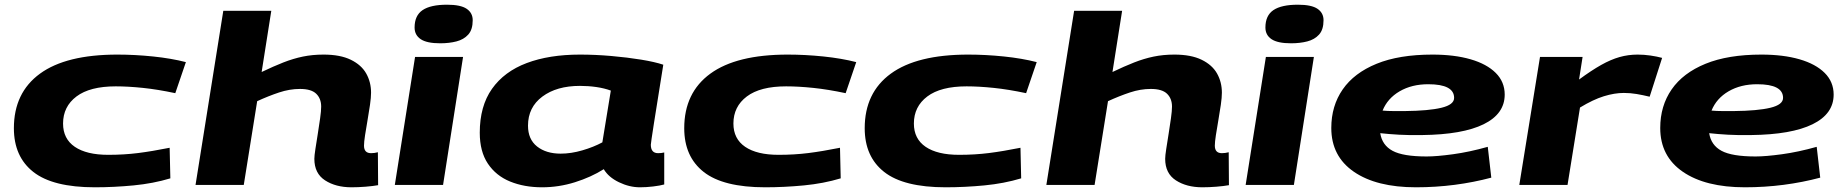

<svg xmlns="http://www.w3.org/2000/svg" viewBox="-20 -786 7841 816"><path d="M383 10Q205 10 122 -55Q39 -120 39 -241Q39 -392 150 -473Q261 -554 479 -554Q553 -554 630.5 -546Q708 -538 770 -522L725 -390Q650 -406 587 -412.5Q524 -419 472 -419Q362 -419 305 -376Q248 -333 248 -261Q248 -196 298 -162Q348 -128 440 -128Q507 -128 566.5 -135.5Q626 -143 701 -158L704 -28Q631 -6 547.5 2Q464 10 383 10Z M1527 -167Q1527 -135 1557 -135Q1572 -135 1586 -139L1587 1Q1565 5 1533.5 7.5Q1502 10 1474 10Q1407 10 1361.5 -19.5Q1316 -49 1316 -111Q1316 -124 1320.5 -153Q1325 -182 1330.5 -216.5Q1336 -251 1340.5 -283Q1345 -315 1345 -333Q1345 -367 1324 -387.5Q1303 -408 1255 -408Q1211 -408 1166 -393Q1121 -378 1073 -356L1016 0H811L929 -740H1133L1092 -480Q1142 -504 1184 -520.5Q1226 -537 1267 -545.5Q1308 -554 1355 -554Q1426 -554 1471 -532Q1516 -510 1536.5 -473.5Q1557 -437 1557 -392Q1557 -372 1552.5 -340.5Q1548 -309 1542 -275Q1536 -241 1531.5 -211.5Q1527 -182 1527 -167Z M1880 -766Q1938 -766 1963.5 -748.5Q1989 -731 1989 -700Q1989 -660 1970 -639Q1951 -618 1920 -610Q1889 -602 1851 -602Q1794 -602 1768 -619.5Q1742 -637 1742 -669Q1742 -720 1776 -743Q1810 -766 1880 -766ZM1658 0 1744 -544H1948L1863 0Z M2700 10Q2655 10 2610.5 -11.5Q2566 -33 2546 -67Q2492 -33 2423.5 -11.5Q2355 10 2284 10Q2208 10 2148 -14.5Q2088 -39 2053.5 -90.5Q2019 -142 2019 -222Q2019 -335 2071 -408.5Q2123 -482 2218.5 -518Q2314 -554 2445 -554Q2510 -554 2578.5 -548Q2647 -542 2705 -532.5Q2763 -523 2799 -511Q2746 -183 2746 -171Q2746 -135 2777 -135Q2791 -135 2803 -138V-2Q2785 3 2756 6.5Q2727 10 2700 10ZM2540 -181 2576 -401Q2549 -411 2515 -416Q2481 -421 2445 -421Q2346 -421 2285 -375.5Q2224 -330 2224 -252Q2224 -194 2262.5 -163.5Q2301 -133 2363 -133Q2407 -133 2455 -147Q2503 -161 2540 -181Z M3232 10Q3054 10 2971 -55Q2888 -120 2888 -241Q2888 -392 2999 -473Q3110 -554 3328 -554Q3402 -554 3479.5 -546Q3557 -538 3619 -522L3574 -390Q3499 -406 3436 -412.5Q3373 -419 3321 -419Q3211 -419 3154 -376Q3097 -333 3097 -261Q3097 -196 3147 -162Q3197 -128 3289 -128Q3356 -128 3415.5 -135.5Q3475 -143 3550 -158L3553 -28Q3480 -6 3396.5 2Q3313 10 3232 10Z M3999 10Q3821 10 3738 -55Q3655 -120 3655 -241Q3655 -392 3766 -473Q3877 -554 4095 -554Q4169 -554 4246.5 -546Q4324 -538 4386 -522L4341 -390Q4266 -406 4203 -412.5Q4140 -419 4088 -419Q3978 -419 3921 -376Q3864 -333 3864 -261Q3864 -196 3914 -162Q3964 -128 4056 -128Q4123 -128 4182.5 -135.5Q4242 -143 4317 -158L4320 -28Q4247 -6 4163.5 2Q4080 10 3999 10Z M5143 -167Q5143 -135 5173 -135Q5188 -135 5202 -139L5203 1Q5181 5 5149.5 7.5Q5118 10 5090 10Q5023 10 4977.5 -19.5Q4932 -49 4932 -111Q4932 -124 4936.5 -153Q4941 -182 4946.5 -216.5Q4952 -251 4956.5 -283Q4961 -315 4961 -333Q4961 -367 4940 -387.5Q4919 -408 4871 -408Q4827 -408 4782 -393Q4737 -378 4689 -356L4632 0H4427L4545 -740H4749L4708 -480Q4758 -504 4800 -520.5Q4842 -537 4883 -545.5Q4924 -554 4971 -554Q5042 -554 5087 -532Q5132 -510 5152.5 -473.5Q5173 -437 5173 -392Q5173 -372 5168.5 -340.5Q5164 -309 5158 -275Q5152 -241 5147.5 -211.5Q5143 -182 5143 -167Z M5496 -766Q5554 -766 5579.5 -748.5Q5605 -731 5605 -700Q5605 -660 5586 -639Q5567 -618 5536 -610Q5505 -602 5467 -602Q5410 -602 5384 -619.5Q5358 -637 5358 -669Q5358 -720 5392 -743Q5426 -766 5496 -766ZM5274 0 5360 -544H5564L5479 0Z M6318 -31Q6243 -11 6162.5 -0.5Q6082 10 5998 10Q5830 10 5734 -56Q5638 -122 5638 -242Q5638 -336 5686.5 -406Q5735 -476 5830.5 -515Q5926 -554 6068 -554Q6161 -554 6230 -534Q6299 -514 6337 -476Q6375 -438 6375 -384Q6375 -302 6285.5 -258Q6196 -214 6024 -212Q5970 -211 5926 -213.5Q5882 -216 5846 -220Q5854 -169 5898.5 -145Q5943 -121 6043 -121Q6086 -121 6155.5 -130.5Q6225 -140 6303 -162ZM6050 -428Q5980 -428 5928.5 -398Q5877 -368 5856 -316Q5878 -314 5902 -314Q5926 -314 5952 -314Q6052 -315 6106 -328Q6160 -341 6160 -370Q6160 -428 6050 -428Z M6706 -544 6691 -448Q6744 -487 6785 -510Q6826 -533 6863 -543.5Q6900 -554 6940 -554Q6967 -554 6994.5 -550Q7022 -546 7044 -540L6991 -375Q6962 -382 6935.5 -386.5Q6909 -391 6881 -391Q6842 -391 6796.5 -377Q6751 -363 6695 -329L6642 0H6437L6525 -544Z M7716 -31Q7641 -11 7560.5 -0.5Q7480 10 7396 10Q7228 10 7132 -56Q7036 -122 7036 -242Q7036 -336 7084.5 -406Q7133 -476 7228.5 -515Q7324 -554 7466 -554Q7559 -554 7628 -534Q7697 -514 7735 -476Q7773 -438 7773 -384Q7773 -302 7683.5 -258Q7594 -214 7422 -212Q7368 -211 7324 -213.5Q7280 -216 7244 -220Q7252 -169 7296.5 -145Q7341 -121 7441 -121Q7484 -121 7553.5 -130.5Q7623 -140 7701 -162ZM7448 -428Q7378 -428 7326.5 -398Q7275 -368 7254 -316Q7276 -314 7300 -314Q7324 -314 7350 -314Q7450 -315 7504 -328Q7558 -341 7558 -370Q7558 -428 7448 -428Z"/></svg>

Font: Georama ExtraExtended
Style: Bold Italic
Weight: 700
Width: 8
Italic angle: -9°
Designer: Jean-Baptiste Levee
Foundry: Production Type
Version: Version 1.000